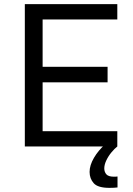

<svg xmlns="http://www.w3.org/2000/svg" viewBox="-20 -708 643 928"><path d="M100 0V-688H547V-614H186V-385H500V-310H186V-74H547V0ZM509 200Q453 200 433 177.5Q413 155 413 123Q413 91 434 55Q455 19 488 -10L547 0Q534 10 519 28Q504 46 494 67Q484 88 484 106Q484 123 494 134.5Q504 146 531 146Q534 146 538 146Q542 146 548 145V198Q531 200 509 200Z"/></svg>

Font: Saira
Style: Regular
Weight: 400
Designer: Hector Gatti with collaboration of the Omnibus-Type team
Foundry: Omnibus-Type
Version: Version 1.100; ttfautohint (v1.8.3)